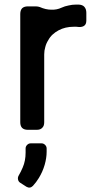

<svg xmlns="http://www.w3.org/2000/svg" viewBox="-20 -572 424 846"><path d="M163.1 59.6Q171.9 59.6 178.7 66.4Q185.5 73.2 185.5 82V96.7Q185.5 124 176.8 154.3Q168 184.6 151.4 211.9Q139.6 231.4 125 247.1Q112.3 259.8 96.7 251L69.3 233.4Q61.5 228.5 59.6 219.7Q57.6 210.9 61.5 203.1Q72.3 184.6 80.1 166Q92.8 136.7 92.8 100.6V82Q92.8 73.2 99.6 66.4Q106.4 59.6 115.2 59.6ZM102.5 -543.9Q85.9 -543.9 77.1 -535.2Q69.3 -526.4 69.3 -509.8Q69.3 -351.6 69.3 -33.2Q69.3 -17.6 77.1 -8.8Q85.9 0 102.5 0Q115.2 0 141.6 0Q158.2 0 166 -8.8Q174.8 -16.6 174.8 -33.2Q174.8 -132.8 174.8 -332Q174.8 -349.6 179.7 -365.2Q183.6 -380.9 192.4 -394.5Q200.2 -409.2 211.9 -419.9Q223.6 -430.7 238.3 -438.5Q252.9 -446.3 269.5 -450.2Q286.1 -454.1 304.7 -454.1Q310.5 -454.1 316.4 -454.1Q321.3 -454.1 327.1 -453.1Q342.8 -452.1 351.6 -459Q360.4 -465.8 360.4 -481.4Q360.4 -493.2 360.4 -515.6Q360.4 -532.2 351.6 -542Q343.8 -550.8 327.1 -551.8Q324.2 -551.8 321.3 -551.8Q318.4 -551.8 315.4 -551.8Q297.9 -551.8 282.2 -547.9Q265.6 -544.9 251 -538.1Q230.5 -528.3 206.1 -529.3Q181.6 -529.3 155.3 -541Q151.4 -542 147.5 -543Q143.6 -543.9 138.7 -543.9Q138.7 -543.9 137.7 -543.9Q128.9 -543.9 120.1 -543.9Q111.3 -543.9 102.5 -543.9Z"/></svg>

Font: DeepSea
Style: Medium
Weight: 500
Designer: Stem
Version: Version 3.019;git-0a5106e0b